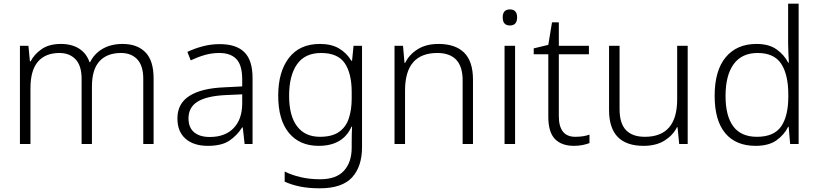

<svg xmlns="http://www.w3.org/2000/svg" viewBox="-20 -780 4433 1040"><path d="M644 -542Q723 -542 767.5 -497Q812 -452 812 -355V0H756V-353Q756 -424 723.5 -458.5Q691 -493 636 -493Q560 -493 519 -448.5Q478 -404 478 -311V0H422V-353Q422 -424 389.5 -458.5Q357 -493 302 -493Q226 -493 185.5 -446Q145 -399 145 -302V0H88V-532H134L142 -448H146Q166 -487 206.5 -514.5Q247 -542 310 -542Q368 -542 408 -517Q448 -492 465 -443H468Q491 -490 536.5 -516Q582 -542 644 -542Z M1170 -541Q1260 -541 1304 -497Q1348 -453 1348 -358V0H1305L1295 -90H1292Q1263 -45 1221.5 -17.5Q1180 10 1106 10Q1029 10 985 -28.5Q941 -67 941 -139Q941 -219 1006 -260.5Q1071 -302 1195 -307L1292 -312V-349Q1292 -427 1260.5 -460Q1229 -493 1168 -493Q1127 -493 1089 -482Q1051 -471 1013 -453L995 -499Q1033 -517 1077.5 -529Q1122 -541 1170 -541ZM1202 -265Q1100 -260 1050.5 -229.5Q1001 -199 1001 -139Q1001 -89 1031.5 -63.5Q1062 -38 1116 -38Q1199 -38 1245 -85.5Q1291 -133 1292 -217V-269Z M1713 -542Q1775 -542 1816.5 -517.5Q1858 -493 1883 -451H1887L1895 -532H1941V17Q1941 122 1887 181Q1833 240 1712 240Q1652 240 1605.5 230.5Q1559 221 1522 204V149Q1559 168 1608 179.5Q1657 191 1714 191Q1801 191 1843 145Q1885 99 1885 20V-11Q1885 -32 1885.5 -53.5Q1886 -75 1887 -94H1884Q1838 10 1706 10Q1603 10 1545 -60Q1487 -130 1487 -262Q1487 -391 1545 -466.5Q1603 -542 1713 -542ZM1719 -493Q1632 -493 1589 -432Q1546 -371 1546 -261Q1546 -153 1589 -96Q1632 -39 1713 -39Q1779 -39 1816.5 -65.5Q1854 -92 1869.5 -139Q1885 -186 1885 -246V-281Q1885 -382 1847.5 -437.5Q1810 -493 1719 -493Z M2355 -542Q2446 -542 2494 -495Q2542 -448 2542 -348V0H2486V-344Q2486 -420 2451 -456.5Q2416 -493 2349 -493Q2174 -493 2174 -290V0H2117V-532H2163L2171 -440H2175Q2196 -484 2242 -513Q2288 -542 2355 -542Z M2742 -729Q2781 -729 2781 -686Q2781 -642 2742 -642Q2703 -642 2703 -686Q2703 -729 2742 -729ZM2770 -532V0H2713V-532Z M3096 -39Q3118 -39 3138 -42Q3158 -45 3173 -51V-5Q3158 1 3136 5.5Q3114 10 3089 10Q3022 10 2986 -27Q2950 -64 2950 -148V-486H2871V-518L2950 -537L2970 -659H3007V-532H3170V-486H3007V-151Q3007 -39 3096 -39Z M3705 -532V0H3659L3650 -91H3647Q3625 -47 3579.5 -18.5Q3534 10 3466 10Q3279 10 3279 -184V-532H3336V-189Q3336 -112 3370.5 -75.5Q3405 -39 3473 -39Q3648 -39 3648 -242V-532Z M4073 10Q3966 10 3908.5 -58.5Q3851 -127 3851 -261Q3851 -398 3911 -470Q3971 -542 4078 -542Q4145 -542 4186.5 -512.5Q4228 -483 4249 -441H4253Q4252 -464 4250.5 -492.5Q4249 -521 4249 -545V-760H4306V0H4260L4252 -93H4249Q4228 -50 4186 -20Q4144 10 4073 10ZM4080 -39Q4172 -39 4211 -95Q4250 -151 4250 -257V-266Q4250 -376 4211.5 -434.5Q4173 -493 4084 -493Q3998 -493 3954 -432.5Q3910 -372 3910 -260Q3910 -152 3952 -95.5Q3994 -39 4080 -39Z"/></svg>

Font: Noto Sans Tamil Light
Style: Regular
Weight: 300
Designer: Jelle Bosma - Monotype Design Team
Foundry: Monotype Imaging Inc.
Version: Version 2.004; ttfautohint (v1.8.4.7-5d5b)